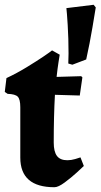

<svg xmlns="http://www.w3.org/2000/svg" viewBox="-23 -772 422 804"><path d="M263 -506 264 -548Q264 -611 260.5 -667Q257 -723 255 -738L369 -752L378 -741Q375 -722 364 -656.5Q353 -591 338 -523L280 -501ZM62 -112V-323Q62 -356 51.5 -367Q41 -378 9 -379L-3 -387L4 -445Q47 -465 89.5 -491Q132 -517 160 -536Q188 -555 195 -561L227 -543Q226 -537 222 -511.5Q218 -486 214 -450L317 -453L322 -448L311 -372L207 -375Q202 -285 202 -175Q202 -137 215.5 -119Q229 -101 259 -101Q275 -101 292 -106Q309 -111 314 -113L328 -77Q321 -70 298 -49Q275 -28 248 -8Q221 12 205 12Q62 12 62 -112Z"/></svg>

Font: Alegreya ExtraBold
Style: Regular
Weight: 800
Designer: Juan Pablo del Peral
Foundry: Huerta Tipografica
Version: Version 2.007; ttfautohint (v1.6)